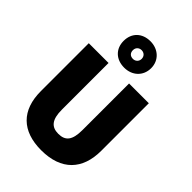

<svg xmlns="http://www.w3.org/2000/svg" viewBox="-288 -1136 1271 1271"><g transform="rotate(45 347.5 -501.0)"><path d="M347 -765C421 -765 476 -815 476 -889C476 -962 420 -1012 347 -1012C270 -1012 219 -963 219 -888C219 -814 270 -765 347 -765ZM347 -847C320 -847 306 -864 306 -888C306 -913 324 -929 347 -929C370 -929 388 -913 388 -888C388 -864 370 -847 347 -847ZM629 -269V-714H444V-278C444 -184 415 -147 348 -147C284 -147 252 -184 252 -277V-714H67V-265C67 -87 165 10 345 10C533 10 629 -94 629 -269Z"/></g></svg>

Font: Noto Sans Thai SemCond Blk
Style: Regular
Weight: 900
Width: 4
Designer: Monotype Design Team
Foundry: Monotype Imaging Inc.
Version: Version 2.002